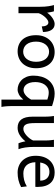

<svg xmlns="http://www.w3.org/2000/svg" viewBox="934 -1482 787 2696"><g transform="rotate(90 1328.0 -134.5)"><path d="M75.7 0V-300.3Q75.7 -372.6 67.6 -422.6Q59.6 -472.7 51.3 -498H139.2Q142.1 -490.2 145 -477.8Q147.9 -465.3 150.4 -451.7Q152.8 -438 154.8 -424.8L158.7 -402.8Q176.3 -428.2 197 -447.8Q217.8 -467.3 239 -480.7Q260.3 -494.1 280.5 -501Q300.8 -507.8 317.4 -507.8Q348.1 -507.8 369.4 -494.4Q390.6 -481 404.1 -458.3Q417.5 -435.5 423.6 -406Q429.7 -376.5 429.7 -344.2L351.6 -327.1Q351.6 -345.2 348.1 -362.1Q344.7 -378.9 337.9 -391.8Q331.1 -404.8 320.6 -412.4Q310.1 -419.9 295.4 -419.9Q279.8 -419.9 260.7 -408Q241.7 -396 223.4 -376.5Q205.1 -356.9 189.5 -332.5Q173.8 -308.1 166 -283.2V0Z M564.9 -246.6Q564.9 -204.1 575.2 -170.4Q585.4 -136.7 604.2 -113.5Q623 -90.3 648.9 -78.1Q674.8 -65.9 706.5 -65.9Q735.8 -65.9 761.7 -78.1Q787.6 -90.3 806.9 -113.5Q826.2 -136.7 837.2 -170.4Q848.1 -204.1 848.1 -246.6Q848.1 -289.6 837.9 -323.5Q827.6 -357.4 808.8 -381.1Q790 -404.8 763.9 -417.2Q737.8 -429.7 706.5 -429.7Q676.8 -429.7 650.9 -417.2Q625 -404.8 606 -381.1Q586.9 -357.4 575.9 -323.5Q564.9 -289.6 564.9 -246.6ZM474.6 -246.6Q474.6 -309.6 493.7 -358.2Q512.7 -406.7 544.9 -440.2Q577.1 -473.6 620.1 -490.7Q663.1 -507.8 711.4 -507.8Q761.7 -507.8 803.5 -490.7Q845.2 -473.6 875.2 -440.2Q905.3 -406.7 921.9 -358.2Q938.5 -309.6 938.5 -246.6Q938.5 -183.6 919.4 -135.3Q900.4 -86.9 868.2 -54.2Q835.9 -21.5 793 -4.6Q750 12.2 701.7 12.2Q651.4 12.2 609.6 -4.6Q567.9 -21.5 537.8 -54.2Q507.8 -86.9 491.2 -135.3Q474.6 -183.6 474.6 -246.6Z M1379.4 -405.3Q1357.4 -413.6 1330.8 -419.2Q1304.2 -424.8 1281.7 -424.8Q1241.7 -424.8 1213.4 -408.4Q1185.1 -392.1 1167.2 -365.5Q1149.4 -338.9 1141.1 -305.2Q1132.8 -271.5 1132.8 -236.8Q1132.8 -191.4 1142.8 -159.7Q1152.8 -127.9 1168.9 -108.2Q1185.1 -88.4 1205.1 -79.6Q1225.1 -70.8 1245.1 -70.8Q1278.8 -70.8 1314 -97.7Q1349.1 -124.5 1379.4 -178.2ZM1379.4 -68.4Q1341.3 -23.9 1306.6 -5.9Q1272 12.2 1237.8 12.2Q1204.1 12.2 1169.4 -1Q1134.8 -14.2 1106.4 -41.7Q1078.1 -69.3 1060.3 -111.8Q1042.5 -154.3 1042.5 -212.4Q1042.5 -268.6 1057.1 -321.8Q1071.8 -375 1102.5 -416.3Q1133.3 -457.5 1181.4 -482.7Q1229.5 -507.8 1296.4 -507.8Q1318.4 -507.8 1340.8 -504.6Q1363.3 -501.5 1385.3 -496.1Q1407.2 -490.7 1428.5 -484.1Q1449.7 -477.5 1469.7 -471.2V73.2Q1469.7 102.5 1470.5 126.2Q1471.2 149.9 1472.7 169.9Q1474.1 189.9 1476.6 206.8Q1479 223.6 1481.9 239.3H1379.4Z M1992.2 0Q1988.8 -8.3 1984.9 -19.5Q1981 -30.8 1977.3 -43.5Q1973.6 -56.2 1970.5 -70.1Q1967.3 -84 1965.3 -97.7Q1920.9 -43.5 1873.8 -15.6Q1826.7 12.2 1774.9 12.2Q1618.7 12.2 1618.7 -197.8V-341.8Q1618.7 -365.2 1618.4 -384.3Q1618.2 -403.3 1617.2 -421.1Q1616.2 -439 1614.3 -457.5Q1612.3 -476.1 1608.9 -498H1709V-227.1Q1709 -185.5 1713.1 -155.5Q1717.3 -125.5 1727.1 -106.2Q1736.8 -86.9 1752.7 -77.6Q1768.6 -68.4 1792 -68.4Q1813.5 -68.4 1837.9 -81.3Q1862.3 -94.2 1884.5 -114.3Q1906.7 -134.3 1925 -158.4Q1943.4 -182.6 1953.1 -205.1V-341.8Q1953.1 -365.7 1952.9 -385Q1952.6 -404.3 1951.7 -421.9Q1950.7 -439.5 1948.7 -457.5Q1946.8 -475.6 1943.4 -498H2043.5V-219.7Q2043.5 -148.4 2051.5 -95Q2059.6 -41.5 2075.2 0Z M2258.3 -236.8Q2259.8 -193.8 2271.7 -162.1Q2283.7 -130.4 2304.4 -109.6Q2325.2 -88.9 2353.3 -78.6Q2381.3 -68.4 2414.6 -68.4Q2461.9 -68.4 2507.3 -79.1Q2552.7 -89.8 2597.7 -117.2L2607.4 -36.6Q2581.5 -23.4 2556.6 -14.2Q2531.7 -4.9 2506.8 1Q2481.9 6.8 2456.3 9.5Q2430.7 12.2 2402.3 12.2Q2355.5 12.2 2313 -4.2Q2270.5 -20.5 2238.3 -52.5Q2206.1 -84.5 2187 -131.8Q2168 -179.2 2168 -241.7Q2168 -302.2 2184.3 -351.3Q2200.7 -400.4 2231 -435.3Q2261.2 -470.2 2304.7 -489Q2348.1 -507.8 2402.3 -507.8Q2442.4 -507.8 2473.1 -498.3Q2503.9 -488.8 2526.4 -471.9Q2548.8 -455.1 2564 -432.6Q2579.1 -410.2 2588.1 -384.3Q2597.2 -358.4 2601.1 -330.3Q2605 -302.2 2605 -274.9V-255.9Q2605 -243.7 2604.5 -236.8ZM2395 -434.6Q2341.3 -434.6 2307.1 -403.1Q2272.9 -371.6 2262.2 -305.2H2517.1Q2517.1 -336.4 2508.1 -360.6Q2499 -384.8 2482.7 -401.4Q2466.3 -418 2443.8 -426.3Q2421.4 -434.6 2395 -434.6Z"/></g></svg>

Font: Andika Viet
Style: Regular
Weight: 400
Designer: Victor Gaultney, Annie Olsen, Julie Remington, Don Collingsworth, Eric Hays, Becca Hirsbrunner
Foundry: SIL International
Version: Version 5.000